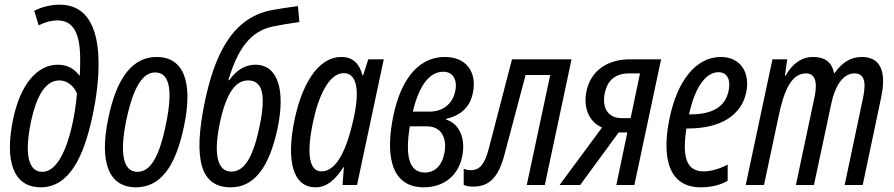

<svg xmlns="http://www.w3.org/2000/svg" viewBox="-20 -789 3812 819"><path d="M154 10C277 10 338 -124 374 -292C409 -452 444 -769 235 -769C199 -769 159 -760 126 -743L145 -681C173 -695 200 -702 225 -702C291 -702 322 -650 322 -537C322 -517 322 -489 320 -467H318C301 -491 272 -513 227 -513C138 -513 67 -429 36 -281C-1 -103 36 10 154 10ZM160 -56C101 -56 84 -132 111 -264C137 -390 178 -446 234 -446C265 -446 295 -423 308 -391C300 -280 257 -56 160 -56Z M560 10C661 10 728 -72 765 -251C805 -442 762 -546 648 -546C547 -546 478 -460 442 -285C402 -95 445 10 560 10ZM566 -56C506 -56 489 -132 519 -277C548 -416 588 -480 642 -480C702 -480 719 -408 688 -260C659 -117 621 -56 566 -56Z M964 10C1066 10 1129 -77 1164 -242C1198 -404 1166 -513 1069 -513C1026 -513 988 -490 958 -447H954C995 -583 1049 -656 1144 -676C1178 -683 1208 -688 1257 -695L1251 -763C1212 -758 1173 -752 1140 -746C955 -712 890 -524 854 -357C801 -102 839 10 964 10ZM967 -57C908 -57 890 -128 917 -261C943 -386 982 -446 1038 -446C1099 -446 1116 -388 1087 -249C1059 -115 1021 -57 967 -57Z M1326 10C1374 10 1410 -22 1445 -76H1447L1441 0H1503L1617 -536H1551L1529 -468H1526C1513 -520 1482 -546 1437 -546C1330 -546 1266 -417 1237 -281C1200 -106 1228 10 1326 10ZM1351 -58C1299 -58 1286 -132 1316 -272C1339 -379 1383 -477 1446 -477C1514 -477 1509 -374 1488 -281C1459 -151 1416 -58 1351 -58Z M1788 10C1873 10 1936 -40 1952 -124C1967 -201 1938 -263 1882 -279L1883 -282C1948 -297 1985 -334 1997 -392C2016 -482 1968 -546 1879 -546C1752 -546 1685 -430 1657 -291C1629 -154 1633 10 1788 10ZM1871 -483C1914 -483 1933 -446 1921 -396C1909 -345 1868 -313 1813 -313H1741C1771 -439 1820 -483 1871 -483ZM1793 -53C1724 -53 1708 -124 1728 -250H1802C1859 -250 1888 -205 1876 -138C1866 -83 1835 -53 1793 -53Z M1999 7C2069 7 2107 -35 2132 -130L2222 -469H2327L2227 0H2304L2418 -536H2164L2065 -155C2046 -81 2021 -63 1989 -63C1978 -63 1968 -65 1958 -69V0C1967 4 1982 7 1999 7Z M2367 0H2455L2619 -224H2656L2609 0H2686L2800 -536H2667C2569 -536 2500 -486 2482 -401C2467 -329 2492 -270 2548 -245ZM2631 -285C2575 -285 2546 -328 2560 -393C2572 -449 2607 -476 2665 -476H2710L2670 -285Z M2969 10C3006 10 3049 3 3084 -18V-87C3045 -66 3008 -58 2982 -58C2911 -58 2888 -113 2908 -241H2915C3055 -241 3143 -298 3163 -395C3181 -480 3138 -546 3055 -546C2945 -546 2868 -438 2837 -288C2808 -156 2811 10 2969 10ZM3045 -481C3081 -481 3098 -450 3088 -402C3074 -334 3021 -301 2922 -301H2919C2946 -423 2993 -481 3045 -481Z M3161 0H3239L3301 -292C3321 -387 3350 -476 3418 -476C3470 -476 3463 -413 3453 -368L3375 0H3452L3526 -347C3539 -410 3570 -476 3625 -476C3682 -476 3669 -407 3659 -360L3583 0H3660L3739 -375C3756 -456 3753 -546 3656 -546C3608 -546 3570 -521 3540 -477H3538C3528 -524 3499 -546 3448 -546C3400 -546 3360 -518 3331 -466H3328L3338 -536H3275Z"/></svg>

Font: Noto Sans ExtraCondensed
Style: Italic
Weight: 400
Width: 2
Italic angle: -12°
Designer: Monotype Design Team
Foundry: Monotype Imaging Inc.
Version: Version 2.013